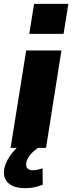

<svg xmlns="http://www.w3.org/2000/svg" viewBox="-34 -768 375 997"><path d="M21 0 102 -506H285L205 0ZM118 -592 143 -748H321L296 -592ZM97 209Q36 209 7.5 181Q-21 153 -11 104Q-1 62 33.5 21Q68 -20 119 -47L163 0Q149 10 136.5 21.5Q124 33 115 46.5Q106 60 103 75Q99 96 108 106Q117 116 136 116Q148 116 160 113.5Q172 111 187 106L188 191Q165 200 144 204.5Q123 209 97 209Z"/></svg>

Font: Nunito Sans 7pt SemiCondensed Black
Style: Italic
Weight: 900
Width: 4
Italic angle: -9°
Designer: Vernon Adams
Foundry: Vernon Adams
Version: Version 3.101;gftools[0.9.27]